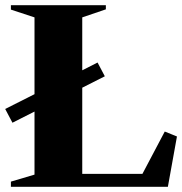

<svg xmlns="http://www.w3.org/2000/svg" viewBox="-37 -720 702 740"><path d="M5 0V-20L96 -47V-290L11 -247L-17 -300L96 -357V-653L5 -683V-700H371V-684L280 -653V-449L339 -479L367 -426L280 -382V-50H512L598 -213L645 -194L610 0Z"/></svg>

Font: Wittgenstein Black
Style: Regular
Weight: 900
Designer: Jörg Drees
Foundry: Jörg Drees
Version: Version 1.303; ttfautohint (v1.8.4.7-5d5b)